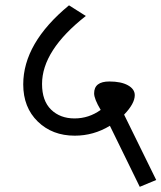

<svg xmlns="http://www.w3.org/2000/svg" viewBox="-20 -661 620 738"><path d="M309.9 -599.6Q141.6 -467.6 141.6 -338.2Q141.6 -273.5 176.4 -239.6Q211.3 -205.8 266.4 -205.8Q321.5 -205.8 367 -238.6Q341.8 -280.6 341.8 -302.3Q341.8 -347.8 400.4 -347.8Q445.4 -347.8 471.7 -333.2Q498 -318.5 498 -295.2Q498 -262.9 457 -220.4L580.4 30.8L517.2 57.1L402.4 -177.5Q339.7 -139.5 267.4 -139.5Q181 -139.5 125.1 -193.9Q69.3 -248.2 69.3 -336.7Q69.3 -495.4 245.2 -640.5ZM413 -293.7 405 -279.1Q409.5 -286.7 413 -293.7Z"/></svg>

Font: KhulaRegular
Style: Regular
Weight: 400
Designer: Erin McLaughlin, Steve Matteson
Version: Version 1.001;PS 1.0;hotconv 1.0.72;makeotf.lib2.5.5900; ttf